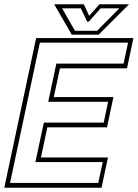

<svg xmlns="http://www.w3.org/2000/svg" viewBox="-37 -878 644 898"><path d="M-17 0 132 -700H587L557 -558.5H243.5L214.5 -424H493.5L463.5 -282.5H184.5L154.5 -141.5H468L438 0ZM10 -22.5H422.5L443.5 -120H128.5L168 -304.5H448L468.5 -402H188.5L226.5 -580.5H541L562 -678.5H149.5ZM298.5 -716 216.5 -858H355L380 -804L428 -858H566.5L424.5 -716ZM313.5 -734H417L521 -839H433.5L378.5 -777H370.5L341 -839H253.5Z"/></svg>

Font: Tourney Thin ExtraLight
Style: Italic
Weight: 250
Italic angle: -12°
Version: Version 1.015